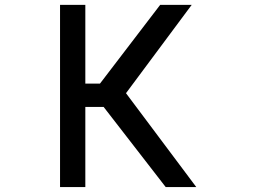

<svg xmlns="http://www.w3.org/2000/svg" viewBox="-20 -759 1040 779"><path d="M652.3 0 400.4 -325.2H326.2V0H223.6V-739.3H326.2V-419.9H385.7L629.9 -739.3H757.8L491.2 -380.9L776.4 0Z"/></svg>

Font: RobotoJAA
Style: Medium
Weight: 500
Version: Version 2.05; 2016-11-05